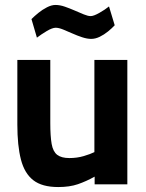

<svg xmlns="http://www.w3.org/2000/svg" viewBox="-20 -744 589 775"><path d="M215 11Q150 11 114.5 -16.5Q79 -44 64.5 -100Q50 -156 50 -241V-502H183V-247Q183 -194 188.5 -163Q194 -132 211 -119Q228 -106 260 -106Q291 -106 318 -114Q345 -122 361 -130V-502H494V0H362V-31Q328 -12 294.5 -0.5Q261 11 215 11ZM348 -587Q332 -587 312 -593.5Q292 -600 272 -609Q252 -618 234.5 -625Q217 -632 205 -632Q191 -632 168.5 -618.5Q146 -605 129 -592L107 -667Q119 -679 135 -692Q151 -705 169.5 -714.5Q188 -724 204 -724Q222 -724 242 -717Q262 -710 281.5 -701.5Q301 -693 318 -686Q335 -679 346 -679Q358 -679 381 -692Q404 -705 420 -718L443 -642Q432 -630 416 -617Q400 -604 382.5 -595.5Q365 -587 348 -587Z"/></svg>

Font: Cairo Play
Style: Bold
Weight: 700
Version: Version 3.119